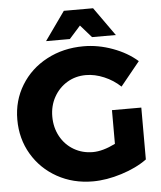

<svg xmlns="http://www.w3.org/2000/svg" viewBox="-60 -962 864 1028"><g transform="rotate(-5 371.5 -448.5)"><path d="M22.9 0ZM532.2 -357.9H689.9V-79.1Q633.8 -38.1 552.5 -12.5Q471.2 13.2 397.9 13.2Q292 13.2 206.5 -34.4Q121.1 -82 72 -165Q22.9 -248 22.9 -351.1Q22.9 -453.1 73.5 -535.6Q124 -618.2 212.4 -665Q300.8 -711.9 410.2 -711.9Q488.3 -711.9 566.2 -683.3Q644 -654.8 698.2 -606.9L594.2 -479Q556.2 -515.1 506.6 -536.1Q457 -557.1 409.2 -557.1Q353 -557.1 308.1 -530Q263.2 -502.9 237.1 -456.1Q210.9 -409.2 210.9 -351.1Q210.9 -292 237.1 -244.4Q263.2 -196.8 309.1 -169.9Q355 -143.1 411.1 -143.1Q464.4 -143.1 532.2 -176.8ZM587.9 -756.8H460L400.9 -824.2L340.8 -756.8H212.9L321.8 -910.2H479Z"/></g></svg>

Font: Argentum Sans
Style: Bold
Weight: 700
Designer: Julieta Ulanovsky (Modified by Cristiano Sobral)
Foundry: Julieta Ulanovsky
Version: Version 1.000; ttfautohint (v1.5.65-e2d9)